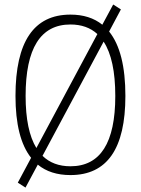

<svg xmlns="http://www.w3.org/2000/svg" viewBox="-20 -768 626 853"><path d="M93.3 65.4 59.1 43.5 118.2 -66.9Q48.8 -154.3 48.8 -341.8Q48.8 -703.1 293 -703.1Q378.9 -703.1 434.6 -658.2L482.9 -748L517.1 -726.1L464.8 -627.9Q537.1 -538.1 537.1 -341.8Q537.1 9.8 293 9.8Q204.1 9.8 147.9 -36.6ZM93.8 -341.8Q93.8 -188.5 141.6 -110.4L412.6 -616.7Q366.2 -659.2 293 -659.2Q93.8 -659.2 93.8 -341.8ZM293 -29.3Q492.2 -29.3 492.2 -341.8Q492.2 -503.9 440.4 -583L168.9 -75.7Q216.3 -29.3 293 -29.3Z"/></svg>

Font: Caskaydia Cove ExtraLight
Style: Regular
Weight: 200
Monospace: yes
Designer: Aaron Bell
Foundry: Saja Typeworks
Version: Version 4.300; ttfautohint (v1.8.3)